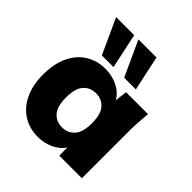

<svg xmlns="http://www.w3.org/2000/svg" viewBox="-207 -905 1059 1059"><g transform="rotate(45 322.0 -375.5)"><path d="M255 11Q189 11 138.5 -21Q88 -53 60 -112.5Q32 -172 32 -254Q32 -337 60 -396.5Q88 -456 138.5 -487.5Q189 -519 255 -519Q307 -519 351.5 -496.5Q396 -474 416 -436L425 -508H596Q593 -474 590.5 -439Q588 -404 588 -370V0H412L411 -63Q389 -29 346.5 -9Q304 11 255 11ZM312 -121Q357 -121 385 -152.5Q413 -184 413 -254Q413 -324 385 -355.5Q357 -387 312 -387Q267 -387 239 -355.5Q211 -324 211 -254Q211 -184 238.5 -152.5Q266 -121 312 -121ZM361 -557 267 -762H408L452 -557ZM187 -557 93 -762H234L278 -557Z"/></g></svg>

Font: Mulish Black
Style: Regular
Weight: 900
Designer: Vernon Adams
Foundry: Vernon Adams
Version: Version 3.603; ttfautohint (v1.8.3)